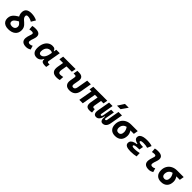

<svg xmlns="http://www.w3.org/2000/svg" viewBox="633 -2988 5192 5192"><g transform="rotate(45 3228.5 -392.5)"><path d="M267.6 9.8Q198.2 9.8 148.4 -13.2Q98.6 -36.1 72.3 -78.9Q45.9 -121.6 45.9 -181.6Q45.9 -247.1 72.8 -295.2Q99.6 -343.3 152.8 -383.5Q206.1 -423.8 284.2 -464.4L371.6 -371.6Q310.5 -336.4 269.3 -309.6Q228 -282.7 207 -256.1Q186 -229.5 186 -194.8Q186 -157.7 213.1 -136.7Q240.2 -115.7 289.1 -115.7Q346.7 -115.7 378.9 -145.3Q411.1 -174.8 411.1 -227.1Q411.1 -256.8 396.5 -279.5Q381.8 -302.2 358.4 -322.5Q335 -342.8 309.1 -364.7Q283.2 -386.7 259.8 -414.6Q236.3 -442.4 221.7 -480.5Q207 -518.6 207 -570.8Q207 -655.3 259.3 -698.7Q311.5 -742.2 415.5 -742.2Q475.6 -742.2 532.2 -729Q588.9 -715.8 636.2 -689.9L562.5 -566.4Q526.9 -587.9 486.6 -602.3Q446.3 -616.7 404.3 -616.7Q376 -616.7 361.6 -605.5Q347.2 -594.2 347.2 -571.3Q347.2 -539.1 361.8 -514.4Q376.5 -489.7 399.9 -468.5Q423.3 -447.3 449.2 -425.3Q475.1 -403.3 498.5 -376.2Q522 -349.1 536.6 -313.2Q551.3 -277.3 551.3 -228Q551.3 -116.2 476.3 -53.2Q401.4 9.8 267.6 9.8Z M1057.6 -142.6 1091.3 -31.2Q1061.5 -14.2 1028.3 -2.2Q995.1 9.8 952.1 9.8Q858.4 9.8 813.2 -31.7Q768.1 -73.2 772.9 -153.3Q775.4 -188 784.4 -221.2Q793.5 -254.4 804.4 -285.6Q815.4 -316.9 822.3 -345.2Q829.6 -373 816.4 -387.5Q803.2 -401.9 770.5 -401.9Q724.1 -401.9 681.2 -390.6L670.9 -513.7Q699.7 -522 728.5 -524.7Q757.3 -527.3 786.1 -527.3Q893.6 -527.3 936.3 -481.4Q979 -435.5 957 -345.2Q949.7 -313.5 939.2 -285.9Q928.7 -258.3 920.2 -231Q911.6 -203.6 909.2 -172.4Q905.3 -115.7 971.2 -115.7Q995.6 -115.7 1013.9 -121.8Q1032.2 -127.9 1057.6 -142.6Z M1482.4 -397Q1434.6 -397 1398.7 -371.8Q1362.8 -346.7 1342.8 -301.8Q1322.8 -256.8 1322.8 -196.3Q1322.8 -157.7 1339.8 -136.5Q1356.9 -115.2 1387.7 -115.2Q1446.8 -115.2 1490 -170.4Q1533.2 -225.6 1551.3 -325.7L1585.4 -517.6H1718.8L1655.3 -154.8Q1650.9 -129.4 1663.6 -118.2Q1676.3 -106.9 1722.2 -106.9H1740.7L1721.2 4.9H1676.8Q1589.4 4.9 1558.6 -23.7Q1527.8 -52.2 1538.6 -122.1L1566.9 -109.4H1510.3L1536.1 -137.7Q1513.7 -66.9 1466.3 -28.3Q1418.9 10.3 1356 10.3Q1275.4 10.3 1231.2 -40.5Q1187 -91.3 1187 -184.1Q1187 -285.6 1219.2 -361.8Q1251.5 -438 1309.6 -480.2Q1367.7 -522.5 1444.8 -522.5Q1500.5 -522.5 1525.1 -500.7Q1549.8 -479 1563.5 -444.3H1576.2L1584.5 -340.8Q1573.7 -355.5 1562.7 -368.2Q1551.8 -380.9 1533.4 -388.9Q1515.1 -397 1482.4 -397Z M2117.7 9.8Q2008.8 9.8 1963.4 -48.3Q1918 -106.4 1937.5 -219.7L1989.3 -517.6H2121.1L2070.8 -232.9Q2060.5 -175.3 2076.9 -145.5Q2093.3 -115.7 2134.8 -115.7Q2176.8 -115.7 2239.3 -129.4L2231.9 -5.9Q2179.2 9.8 2117.7 9.8ZM1827.1 -394.5 1848.6 -517.6H2324.2L2302.7 -394.5Z M2608.9 9.8Q2512.2 9.8 2467.5 -45.9Q2422.9 -101.6 2439.9 -200.2L2461.9 -326.2Q2468.8 -363.8 2459.2 -379.2Q2449.7 -394.5 2419.4 -394.5H2370.1L2391.6 -517.6H2455.1Q2543.9 -517.6 2582.5 -475.3Q2621.1 -433.1 2606.4 -351.6L2580.6 -204.1Q2564.9 -115.7 2630.9 -115.7Q2696.3 -115.7 2711.9 -204.1L2767.1 -517.6H2907.2L2851.6 -200.2Q2814.5 9.8 2608.9 9.8Z M3374.5 9.8Q3293.5 9.8 3263.4 -35.9Q3233.4 -81.5 3250 -178.2L3309.6 -517.6H3441.4L3383.8 -186.5Q3377.4 -150.4 3386.5 -133.1Q3395.5 -115.7 3420.9 -115.7Q3428.2 -115.7 3436.5 -116.7Q3444.8 -117.7 3455.6 -119.6L3469.7 -1Q3444.3 5.4 3424.8 7.6Q3405.3 9.8 3374.5 9.8ZM2979.5 -394.5 3001 -517.6H3535.2L3513.7 -394.5ZM2983.9 0 3075.2 -517.6H3207L3115.7 0Z M3879.4 9.8Q3826.2 9.8 3805.2 -34.4Q3784.2 -78.6 3795.9 -176.3L3846.2 -193.4L3840.3 -159.7Q3835.9 -135.3 3842.3 -125Q3848.6 -114.7 3863.8 -114.7Q3878.4 -114.7 3887.9 -125.7Q3897.5 -136.7 3900.9 -156.2L3964.4 -517.6H4097.7L4034.2 -156.2Q4020.5 -76.7 3980.2 -33.4Q3939.9 9.8 3879.4 9.8ZM3632.3 9.8Q3573.2 9.8 3550.3 -33.4Q3527.3 -76.7 3541 -156.2L3604.5 -517.6H3737.8L3674.3 -156.2Q3670.9 -136.7 3676.8 -125.7Q3682.6 -114.7 3697.3 -114.7Q3712.4 -114.7 3721.9 -125Q3731.4 -135.3 3735.8 -159.7L3741.7 -193.4L3786.1 -176.3Q3764.2 -78.6 3726.3 -34.4Q3688.5 9.8 3632.3 9.8ZM3738.3 -174.3 3781.7 -419.9H3886.2L3842.8 -174.3ZM3815.4 -609.4 3934.6 -794.9H4079.6L3950.7 -609.4Z M4353 9.8Q4248 9.8 4190.4 -49.3Q4132.8 -108.4 4132.8 -215.8Q4132.8 -307.1 4172.4 -375.2Q4211.9 -443.4 4283.2 -481.2Q4354.5 -519 4449.7 -519H4698.7L4677.2 -392.1H4444.3Q4391.6 -392.1 4352.3 -369.9Q4313 -347.7 4291 -307.6Q4269 -267.6 4269 -213.9Q4269 -167.5 4293 -141.6Q4316.9 -115.7 4360.4 -115.7Q4407.7 -115.7 4433.3 -148.4Q4459 -181.2 4459 -240.2Q4459 -277.8 4443.1 -320.6Q4427.2 -363.3 4392.6 -405.3H4534.7Q4565.4 -365.7 4580.3 -323.7Q4595.2 -281.7 4595.2 -240.2Q4595.2 -121.1 4531.7 -55.7Q4468.3 9.8 4353 9.8Z M4945.8 9.8Q4734.9 9.8 4734.9 -103Q4734.9 -155.8 4765.4 -187.7Q4795.9 -219.7 4847.4 -235.6Q4898.9 -251.5 4960.9 -255.9L5103.5 -316.4L5082 -198.2H5056.6Q5012.7 -198.2 4980 -195.3Q4947.3 -192.4 4925.5 -186.3Q4903.8 -180.2 4893.1 -170.9Q4882.3 -161.6 4882.3 -149.4Q4882.3 -115.2 4971.7 -115.2Q5035.2 -115.2 5078.6 -122.8Q5122.1 -130.4 5156.2 -137.2L5160.2 -13.7Q5117.7 -2.9 5063.7 3.4Q5009.8 9.8 4945.8 9.8ZM4925.8 -210.4 4936 -270.5Q4798.8 -302.2 4798.8 -385.3Q4798.8 -439.5 4833.7 -470.5Q4868.7 -501.5 4925.5 -514.4Q4982.4 -527.3 5048.3 -527.3Q5177.2 -527.3 5249.5 -498L5198.2 -379.9Q5130.9 -402.3 5037.1 -402.3Q5005.4 -402.3 4982.2 -397.9Q4959 -393.6 4946.8 -384.8Q4934.6 -376 4934.6 -362.3Q4934.6 -341.8 4974.9 -330.3Q5015.1 -318.8 5103.5 -316.4L5082 -198.2Z M5745.1 -142.6 5778.8 -31.2Q5749 -14.2 5715.8 -2.2Q5682.6 9.8 5639.6 9.8Q5545.9 9.8 5500.7 -31.7Q5455.6 -73.2 5460.4 -153.3Q5462.9 -188 5471.9 -221.2Q5481 -254.4 5491.9 -285.6Q5502.9 -316.9 5509.8 -345.2Q5517.1 -373 5503.9 -387.5Q5490.7 -401.9 5458 -401.9Q5411.6 -401.9 5368.7 -390.6L5358.4 -513.7Q5387.2 -522 5416 -524.7Q5444.8 -527.3 5473.6 -527.3Q5581.1 -527.3 5623.8 -481.4Q5666.5 -435.5 5644.5 -345.2Q5637.2 -313.5 5626.7 -285.9Q5616.2 -258.3 5607.7 -231Q5599.1 -203.6 5596.7 -172.4Q5592.8 -115.7 5658.7 -115.7Q5683.1 -115.7 5701.4 -121.8Q5719.7 -127.9 5745.1 -142.6Z M6110.8 9.8Q6005.9 9.8 5948.2 -49.3Q5890.6 -108.4 5890.6 -215.8Q5890.6 -307.1 5930.2 -375.2Q5969.7 -443.4 6041 -481.2Q6112.3 -519 6207.5 -519H6456.5L6435.1 -392.1H6202.1Q6149.4 -392.1 6110.1 -369.9Q6070.8 -347.7 6048.8 -307.6Q6026.9 -267.6 6026.9 -213.9Q6026.9 -167.5 6050.8 -141.6Q6074.7 -115.7 6118.2 -115.7Q6165.5 -115.7 6191.2 -148.4Q6216.8 -181.2 6216.8 -240.2Q6216.8 -277.8 6200.9 -320.6Q6185.1 -363.3 6150.4 -405.3H6292.5Q6323.2 -365.7 6338.1 -323.7Q6353 -281.7 6353 -240.2Q6353 -121.1 6289.6 -55.7Q6226.1 9.8 6110.8 9.8Z"/></g></svg>

Font: Cascadia Code PL
Style: Italic
Weight: 400
Italic angle: -10°
Monospace: yes
Designer: Aaron Bell
Foundry: Saja Typeworks
Version: Version 2404.023